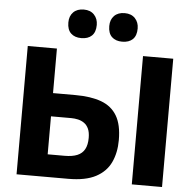

<svg xmlns="http://www.w3.org/2000/svg" viewBox="-61 -1002 1071 1063"><g transform="rotate(5 474.5 -470.5)"><path d="M357.6 0Q271.8 0 202.1 0Q132.5 0 70.1 0Q70.1 -57.6 70.1 -111.6Q70.1 -165.5 70.1 -232.5V-474.3Q70.1 -543.4 70.1 -598.9Q70.1 -654.5 70.1 -713H232.1Q232.1 -654.5 232.1 -598.9Q232.1 -543.4 232.1 -474.3V-258.9Q232.1 -223.1 232.1 -190.6Q232.1 -158 232.1 -125.2H326.1Q369.5 -125.2 396.8 -136.7Q424.2 -148.2 437.3 -172.5Q450.5 -196.9 450.5 -235.6Q450.5 -266.7 441.4 -286.5Q432.3 -306.2 416.9 -316.9Q401.5 -327.7 382.7 -332Q363.8 -336.3 344.7 -336.3H212.2V-465.4Q241.6 -465.4 276.8 -465.4Q312 -465.4 355.8 -465.4Q442.7 -465.4 500.8 -444Q558.8 -422.5 588.3 -372.8Q617.7 -323.1 617.7 -238.3Q617.7 -167.8 592.4 -114Q567.1 -60.2 510.1 -30.1Q453.1 0 357.6 0ZM710.6 0Q710.6 -57.6 710.6 -111.6Q710.6 -165.5 710.6 -232.4V-474.4Q710.6 -543.6 710.6 -599Q710.6 -654.4 710.6 -713H878.6Q878.6 -654.4 878.6 -599Q878.6 -543.6 878.6 -474.4V-232.4Q878.6 -165.5 878.6 -111.6Q878.6 -57.6 878.6 0ZM588.3 -782.3Q551.9 -782.3 530.9 -802.3Q509.9 -822.3 509.9 -862.5Q509.9 -898.4 531.1 -919.8Q552.4 -941.1 589.3 -941.1Q626.1 -941.1 647 -918.8Q667.8 -896.5 667.8 -862.5Q667.8 -822.3 646.9 -802.3Q625.9 -782.3 588.3 -782.3ZM361 -782.3Q324.6 -782.3 303.6 -802.3Q282.5 -822.3 282.5 -862.5Q282.5 -898.4 303.8 -919.8Q325.1 -941.1 362 -941.1Q398.8 -941.1 419.6 -918.8Q440.5 -896.5 440.5 -862.5Q440.5 -822.3 419.5 -802.3Q398.6 -782.3 361 -782.3Z"/></g></svg>

Font: Commissioner Thin
Style: Regular
Weight: 100
Designer: Kostas Bartsokas
Foundry: Kostas Bartsokas
Version: Version 1.001;gftools[0.9.23]